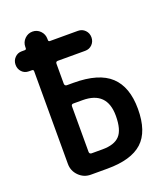

<svg xmlns="http://www.w3.org/2000/svg" viewBox="-135 -819 771 908"><g transform="rotate(-20 250.0 -365.0)"><path d="M191.4 -334V-105.5Q191.4 -94.7 202.1 -93.8H257.8Q317.4 -93.8 344.2 -122.6Q371.1 -151.4 371.1 -221.7Q371.1 -344.7 248 -344.7H202.1Q191.4 -344.7 191.4 -334ZM56.6 -559.6Q35.2 -559.6 21.5 -574.2Q7.8 -588.9 7.8 -609.9Q7.8 -630.9 22 -645.5Q36.1 -660.2 56.6 -660.2H72.3Q80.1 -660.2 80.1 -668V-673.8Q80.1 -697.3 96.7 -713.9Q113.3 -730.5 136.2 -730.5Q159.2 -730.5 175.3 -713.9Q191.4 -697.3 191.4 -673.8V-668Q191.4 -660.2 199.2 -660.2H339.8Q361.3 -660.2 375.5 -645.5Q389.6 -630.9 389.6 -609.9Q389.6 -588.9 375.5 -574.2Q361.3 -559.6 339.8 -559.6H202.1Q191.4 -559.6 191.4 -548.8V-449.2Q191.4 -437.5 202.1 -436.5H236.3Q363.3 -436.5 421.9 -381.8Q480.5 -327.1 480.5 -216.8Q480.5 -102.5 424.3 -51.3Q368.2 0 248 0H165Q129.9 0 105 -24.9Q80.1 -49.8 80.1 -85V-551.8Q80.1 -559.6 71.3 -559.6Z"/></g></svg>

Font: Rounded-X Mgen+ 2m medium
Style: Regular
Weight: 500
Designer: [Source Han Sans]
Ryoko NISHIZUKA  (kana & ideographs); Paul D. Hunt (Latin, Greek & Cyrillic); Wenlong ZHANG  (bopomofo
Version: Version 1.059.20150602